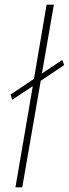

<svg xmlns="http://www.w3.org/2000/svg" viewBox="-20 -800 294 820"><path d="M179 -780 125 -463 25 -396 32 -374 120 -432 46 0H75L154 -455L254 -522L246 -544L159 -486L210 -780Z"/></svg>

Font: Jost* 200 Thin Italic
Style: Italic
Weight: 200
Italic angle: -10°
Version: Version 3.200; ttfautohint (v0.97) -l 8 -r 50 -G 200 -x 14 -